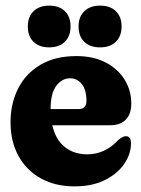

<svg xmlns="http://www.w3.org/2000/svg" viewBox="-20 -653 503 683"><path d="M447 -285Q447 -247.5 427.5 -227.5Q408 -207.5 372.5 -207.5H166Q178 -155.5 210.8 -129.8Q243.5 -104 290.5 -104Q322.5 -104 350.5 -117.2Q378.5 -130.5 397.5 -152Q415.5 -168.5 427.5 -168.5Q446.5 -168.5 446 -141.5Q445 -102 420.2 -67.5Q395.5 -33 351 -11.5Q306.5 10 245.5 10Q176.5 10 125.2 -18.5Q74 -47 45.8 -98.2Q17.5 -149.5 17.5 -217.5Q17.5 -285 44.5 -338.2Q71.5 -391.5 123.8 -422.5Q176 -453.5 252 -453.5Q312 -453.5 355.8 -430.8Q399.5 -408 423.2 -369.8Q447 -331.5 447 -285ZM230 -374.5Q200 -374.5 180 -347.5Q160 -320.5 160 -265.5V-265H259Q287.5 -265 287.5 -294Q287.5 -334 270.8 -354.2Q254 -374.5 230 -374.5ZM155 -484.5Q120 -484.5 99.5 -504Q79 -523.5 79 -559Q79 -593.5 99.5 -613.2Q120 -633 155 -633Q190.5 -633 210.8 -613.2Q231 -593.5 231 -559Q231 -524.5 210.8 -504.5Q190.5 -484.5 155 -484.5ZM336 -484.5Q300.5 -484.5 280 -504Q259.5 -523.5 259.5 -559Q259.5 -593.5 280 -613.2Q300.5 -633 336 -633Q372 -633 392.2 -613.2Q412.5 -593.5 412.5 -559Q412.5 -524.5 392.2 -504.5Q372 -484.5 336 -484.5Z"/></svg>

Font: Fraunces 144pt S100
Style: Bold
Weight: 700
Version: Version 1.000; ttfautohint (v1.8.3)